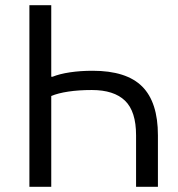

<svg xmlns="http://www.w3.org/2000/svg" viewBox="-20 -718 685 738"><path d="M93 -698H177V-423H182Q209 -434 249 -440Q289 -446 336 -446Q466 -446 526.5 -385.5Q587 -325 587 -198V0H503V-198Q503 -290 460.5 -331Q418 -372 333 -372Q283 -372 243 -366Q203 -360 177 -349V0H93Z"/></svg>

Font: Aneliza
Style: Regular
Weight: 400
Designer: Mike Abbink, Paul van der Laan, Pieter van Rosmalen
Foundry: Bold Monday
Version: Version 3.001;September 8, 2019;FontCreator 11.5.0.2425 64-b